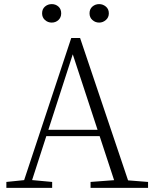

<svg xmlns="http://www.w3.org/2000/svg" viewBox="-20 -915 747 935"><path d="M232 -805Q213 -805 199 -817.5Q185 -830 185 -850Q185 -871 199 -883Q213 -895 232 -895Q251 -895 264.5 -883Q278 -871 278 -850Q278 -830 264.5 -817.5Q251 -805 232 -805ZM463 -805Q444 -805 430 -817.5Q416 -830 416 -850Q416 -871 430 -883Q444 -895 463 -895Q481 -895 495.5 -883Q510 -871 510 -850Q510 -830 495.5 -817.5Q481 -805 463 -805ZM11 0V-29L109 -39H126L234 -29V0ZM85 0 327 -730H370L616 0H548L324 -682H344L340 -668L124 0ZM192 -252 194 -283H493L495 -252ZM421 0V-29L554 -39H574L701 -29V0Z"/></svg>

Font: Noto Serif TC
Style: Regular
Weight: 200
Designer: Ryoko NISHIZUKA 西塚涼子 (kana & ideographs); Frank Grießhammer (Latin, Greek & Cyrillic); Wenlong ZHANG 张文龙 (bopomofo); San
Foundry: Adobe
Version: Version 2.001;hotconv 1.1.0;makeotfexe 2.6.0